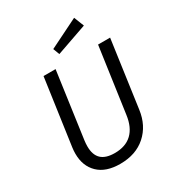

<svg xmlns="http://www.w3.org/2000/svg" viewBox="-212 -1033 1079 1174"><g transform="rotate(-30 327.0 -445.5)"><path d="M556 -217Q542 -113 472 -50.5Q402 12 291 12Q190 12 136.5 -40Q83 -92 83 -179Q83 -200 86 -222L152 -688H237L172 -223Q169 -201 169 -181Q169 -121 200 -91.5Q231 -62 295 -62Q372 -62 416.5 -104.5Q461 -147 472 -229L537 -688H622ZM520 -832 303 -756 286 -801 492 -903Z"/></g></svg>

Font: FiraGO Book
Style: Italic
Weight: 350
Italic angle: -8°
Designer: bBox Type GmbH
Foundry: bBox Type GmbH
Version: Version 1.001